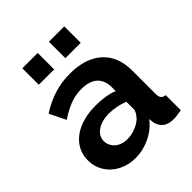

<svg xmlns="http://www.w3.org/2000/svg" viewBox="-204 -848 981 981"><g transform="rotate(-45 287.0 -357.0)"><path d="M25 -155Q25 -206 53.5 -244.5Q82 -283 133 -304Q184 -325 250 -325Q283 -325 317 -320Q351 -315 376 -304V-332Q376 -382 346.5 -409Q317 -436 259 -436Q216 -436 177 -421Q138 -406 95 -377L52 -465Q104 -499 158.5 -516Q213 -533 273 -533Q385 -533 447.5 -477Q510 -421 510 -317V-150Q510 -129 517.5 -120Q525 -111 542 -109V0Q524 3 509.5 5Q495 7 485 7Q445 7 424.5 -11Q404 -29 399 -55L396 -82Q362 -38 311 -14Q260 10 207 10Q155 10 113.5 -11.5Q72 -33 48.5 -70.5Q25 -108 25 -155ZM351 -128Q362 -140 369 -152Q376 -164 376 -174V-227Q352 -237 324 -242.5Q296 -248 271 -248Q219 -248 185.5 -225.5Q152 -203 152 -166Q152 -146 163 -128Q174 -110 195 -99Q216 -88 245 -88Q275 -88 304 -99.5Q333 -111 351 -128ZM121 -605V-724H232V-605ZM313 -605V-724H424V-605Z"/></g></svg>

Font: Raleway Thin
Style: Bold
Weight: 700
Version: Version 4.026